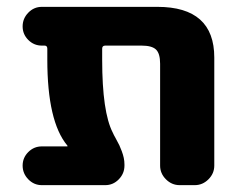

<svg xmlns="http://www.w3.org/2000/svg" viewBox="-20 -540 706 560"><path d="M176 -113Q177 -113 177 -114Q177 -115 176 -116Q118 -186 118 -366V-398Q118 -407 110 -407H102Q79 -407 62.5 -423.5Q46 -440 46 -463Q46 -486 62.5 -503Q79 -520 102 -520H439Q605 -520 605 -372V-57Q605 -34 588 -17Q571 0 548 0H504Q481 0 464 -17Q447 -34 447 -57V-354Q447 -384 435 -395.5Q423 -407 393 -407H287Q278 -407 278 -398V-366Q278 -213 309 -153Q311 -148 318 -135.5Q325 -123 328 -116.5Q331 -110 335 -99.5Q339 -89 341 -79.5Q343 -70 343 -60V-57Q343 -34 326.5 -17Q310 0 287 0H102Q79 0 62.5 -17Q46 -34 46 -57Q46 -80 62.5 -96.5Q79 -113 102 -113Z"/></svg>

Font: Rounded Mplus 1c ExtraBold
Style: Regular
Weight: 800
Version: Version 1.059.20150529